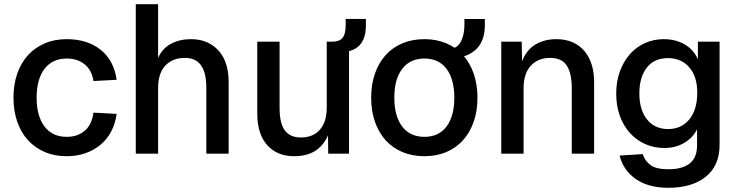

<svg xmlns="http://www.w3.org/2000/svg" viewBox="-20 -730 3513 912"><path d="M297 12Q239 12 192.5 -8Q146 -28 113 -64Q80 -100 62 -151.5Q44 -203 44 -266Q44 -329 62 -380.5Q80 -432 113 -468Q146 -504 192.5 -524Q239 -544 297 -544Q394 -544 457.5 -494Q521 -444 534 -351L424 -345Q416 -397 382 -424.5Q348 -452 297 -452Q229 -452 191.5 -403Q154 -354 154 -266Q154 -178 191.5 -129Q229 -80 297 -80Q348 -80 382 -108.5Q416 -137 424 -195L534 -189Q528 -143 508.5 -106Q489 -69 458 -43Q427 -17 386.5 -2.5Q346 12 297 12Z M625 0V-710H731V-455Q752 -501 793 -522.5Q834 -544 887 -544Q931 -544 964 -529Q997 -514 1020 -487.5Q1043 -461 1054.5 -424Q1066 -387 1066 -342V0H960V-314Q960 -455 859 -455Q800 -455 765.5 -418.5Q731 -382 731 -312V0Z M1377 12Q1296 12 1249 -41Q1202 -94 1202 -190V-532H1308V-217Q1308 -144 1333 -110.5Q1358 -77 1409 -77Q1467 -77 1499.5 -114Q1532 -151 1532 -220V-532H1638V0H1539L1538 -87Q1495 12 1377 12ZM1542 -479V-532H1559Q1591 -532 1606.5 -549.5Q1622 -567 1622 -613V-640H1718V-609Q1718 -543 1684 -511Q1650 -479 1569 -479Z M1996 12Q1939 12 1892 -7.5Q1845 -27 1812 -63.5Q1779 -100 1761 -151.5Q1743 -203 1743 -266Q1743 -329 1761 -380.5Q1779 -432 1812 -468.5Q1845 -505 1892 -524.5Q1939 -544 1996 -544Q2053 -544 2099.5 -524.5Q2146 -505 2179 -468.5Q2212 -432 2230 -380.5Q2248 -329 2248 -266Q2248 -203 2230 -151.5Q2212 -100 2179 -63.5Q2146 -27 2099.5 -7.5Q2053 12 1996 12ZM1996 -80Q2064 -80 2101 -129Q2138 -178 2138 -266Q2138 -354 2101 -403Q2064 -452 1996 -452Q1928 -452 1890.5 -403Q1853 -354 1853 -266Q1853 -178 1890.5 -129Q1928 -80 1996 -80ZM2110 -445.7 2102 -494.5 2124 -498.5Q2156 -504.5 2171 -535.9Q2186 -567.2 2186 -613.1V-639.9H2283V-609.1Q2283 -543.3 2249 -503.5Q2215 -463.7 2134 -449.7Z M2361 0V-532H2458L2460 -439Q2481 -494 2524 -519Q2567 -544 2622 -544Q2667 -544 2700.5 -529Q2734 -514 2756.5 -487Q2779 -460 2790.5 -423Q2802 -386 2802 -342V0H2696V-310Q2696 -381 2672.5 -418Q2649 -455 2593 -455Q2536 -455 2501.5 -418Q2467 -381 2467 -310V0Z M3155 162Q3059 162 2999.5 120Q2940 78 2923 9L3033 2Q3044 36 3071 55Q3098 74 3155 74Q3221 74 3256 46.5Q3291 19 3291 -39V-116Q3271 -75 3229.5 -51Q3188 -27 3136 -27Q3086 -27 3044 -46Q3002 -65 2971.5 -99Q2941 -133 2924 -180.5Q2907 -228 2907 -285Q2907 -342 2924 -389.5Q2941 -437 2971 -471.5Q3001 -506 3042.5 -525Q3084 -544 3133 -544Q3190 -544 3233 -518.5Q3276 -493 3295 -448V-532H3398V-42Q3398 57 3332.5 109.5Q3267 162 3155 162ZM3153 -117Q3216 -117 3253.5 -162Q3291 -207 3292 -286Q3293 -364 3255 -409Q3217 -454 3153 -454Q3088 -454 3052.5 -409Q3017 -364 3017 -286Q3017 -208 3053.5 -162.5Q3090 -117 3153 -117Z"/></svg>

Font: Geist Med
Style: Regular
Weight: 400
Designer: Basement.studio, Andrés Briganti, Mateo Zaragoza
Foundry: Basement.studio, Vercel, Andrés Briganti, Guido Ferreyra, Mateo Zaragoza
Version: Version 1.401